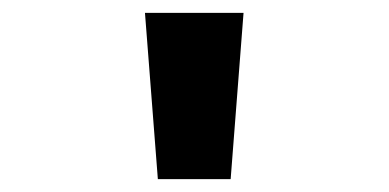

<svg xmlns="http://www.w3.org/2000/svg" viewBox="-20 -734 603 298"><path d="M225 -456H338L358 -714H205Z"/></svg>

Font: Noto Sans Mono SemiCondensed ExtraBold
Style: Regular
Weight: 800
Width: 4
Designer: Monotype Design Team
Foundry: Monotype Imaging Inc.
Version: Version 2.014